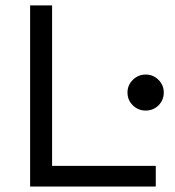

<svg xmlns="http://www.w3.org/2000/svg" viewBox="-20 -680 638 700"><path d="M169.9 -660.2V-75.2H547.9V0H89.8V-660.2ZM444.8 -342.8Q444.8 -369.6 464.4 -388.9Q483.9 -408.2 511.2 -408.2Q538.6 -408.2 557.9 -388.9Q577.1 -369.6 577.1 -342.8Q577.1 -314.9 557.9 -295.9Q538.6 -276.9 511.2 -276.9Q483.9 -276.9 464.4 -295.9Q444.8 -314.9 444.8 -342.8Z"/></svg>

Font: Human Sans
Style: Regular
Weight: 400
Designer: Tim Radville
Foundry: Continuum
Version: Version 1.000;FEAKit 1.0